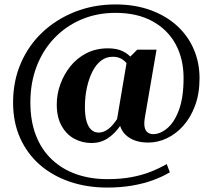

<svg xmlns="http://www.w3.org/2000/svg" viewBox="-20 -693 959 866"><path d="M464 115Q525 115 573 106Q621 97 660 81.5Q699 66 732 47L746 84Q715 103 672 119Q629 135 576.5 144Q524 153 464 153Q372 153 294.5 126.5Q217 100 160 50.5Q103 1 71 -70Q39 -141 39 -231Q39 -327 74 -408Q109 -489 172 -548Q235 -607 319 -640Q403 -673 501 -673Q587 -673 657 -648Q727 -623 777 -578Q827 -533 853.5 -472Q880 -411 880 -340Q880 -271 860 -217Q840 -163 807 -126Q774 -89 733 -69.5Q692 -50 649 -50Q619 -50 596 -57Q573 -64 556.5 -76.5Q540 -89 530.5 -105.5Q521 -122 518 -141L505 -138L553 -422L557 -427L599 -469H686L634 -166Q629 -139 632 -121.5Q635 -104 645.5 -96Q656 -88 671 -88Q703 -88 735 -115Q767 -142 787.5 -198Q808 -254 808 -341Q808 -427 772.5 -493Q737 -559 668 -597Q599 -635 501 -635Q418 -635 348 -605.5Q278 -576 226 -522Q174 -468 145.5 -394Q117 -320 117 -231Q117 -147 142 -82.5Q167 -18 213.5 26Q260 70 323.5 92.5Q387 115 464 115ZM393 -48Q351 -48 315.5 -67Q280 -86 258 -125Q236 -164 236 -222Q236 -268 252 -312.5Q268 -357 297.5 -394Q327 -431 370 -453Q413 -475 467 -475Q505 -475 531.5 -463Q558 -451 577.5 -427Q597 -403 612 -367L579 -359Q569 -385 555.5 -402.5Q542 -420 526 -428.5Q510 -437 488 -437Q459 -437 436 -419.5Q413 -402 397 -370.5Q381 -339 372 -298Q363 -257 363 -210Q363 -171 370.5 -145.5Q378 -120 392 -107.5Q406 -95 425 -95Q445 -95 465 -108.5Q485 -122 506 -153Q527 -184 549 -235L576 -225Q552 -168 524.5 -128.5Q497 -89 465 -68.5Q433 -48 393 -48Z"/></svg>

Font: Roboto Serif 144pt SemiBold
Style: Regular
Weight: 600
Version: Version 1.008